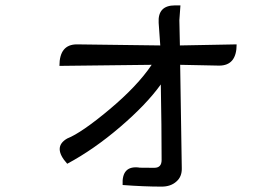

<svg xmlns="http://www.w3.org/2000/svg" viewBox="-20 -632 1040 714"><path d="M651 -612 647 -557 649 -463 860 -467Q860 -388 795 -388L650 -391Q656 -25 656 -7Q657 25 636 43Q615 62 581 62Q516 62 436 56Q432 -17 497 -9Q492 -8 554 -8Q581 -8 581 -37Q581 -159 578 -318Q525 -244 427 -160Q329 -76 230 -23Q174 -85 230 -117Q283 -138 387 -225Q491 -312 544 -391L201 -387Q201 -467 266 -467L576 -463L570 -547Q566 -612 631 -612Z"/></svg>

Font: Swei Toothpaste CJK TC
Style: Regular
Weight: 400
Version: Version 1.0